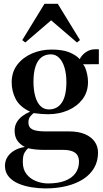

<svg xmlns="http://www.w3.org/2000/svg" viewBox="-20 -788 562 1044"><path d="M227 236.5Q191.5 236.5 153 230.5Q114.5 224.5 81.5 210.8Q48.5 197 27.8 173Q7 149 7 113.5Q7 86.5 20.8 65.2Q34.5 44 58.8 30Q83 16 115 11Q88.5 -2.5 74 -24Q59.5 -45.5 59.5 -77.5Q59.5 -103 71 -122.8Q82.5 -142.5 101.5 -156.8Q120.5 -171 143.5 -181Q87.5 -207 65.5 -249.2Q43.5 -291.5 43.5 -340.5Q43.5 -396 73.8 -435.8Q104 -475.5 153.5 -497Q203 -518.5 260 -518.5Q319.5 -518.5 356.2 -503.8Q393 -489 413.5 -466.5Q425 -490 448 -505Q471 -520 496 -520H517.5V-439L431.5 -438.5Q439 -431 444.8 -415.8Q450.5 -400.5 454.5 -381.2Q458.5 -362 458.5 -342Q458.5 -287.5 428.5 -248.2Q398.5 -209 349.5 -188Q300.5 -167 243 -167Q223 -167 201 -168.8Q179 -170.5 163 -173Q154 -166 144.2 -154.5Q134.5 -143 134.5 -121.5Q134.5 -95.5 156 -84.5Q177.5 -73.5 228 -73.5H355.5Q407 -73.5 442 -58.5Q477 -43.5 495 -17.5Q513 8.5 513 42Q513 88.5 492 124.8Q471 161 432.8 185.8Q394.5 210.5 342.2 223.5Q290 236.5 227 236.5ZM240.5 209.5Q295 209.5 332.8 195.2Q370.5 181 390 154.2Q409.5 127.5 409.5 91Q409.5 71.5 401.5 57.2Q393.5 43 374.2 35Q355 27 322 27H223.5Q194.5 27 171.5 24.5Q148.5 22 133.5 18Q122 27 113 43Q104 59 104 93Q104 133.5 124.5 159.2Q145 185 176.8 197.2Q208.5 209.5 240.5 209.5ZM245.5 -193Q291.5 -193 316.2 -230Q341 -267 341 -342.5Q341 -385.5 331 -419.5Q321 -453.5 302 -473Q283 -492.5 256.5 -492.5Q226 -492.5 205 -476Q184 -459.5 173 -426.5Q162 -393.5 162 -343.5Q162 -300 171.2 -265.8Q180.5 -231.5 199.2 -212.2Q218 -193 245.5 -193ZM117.5 -557 101 -570 222 -767.5H294L415 -570L398.5 -557L258 -677.5Z"/></svg>

Font: Merriweather 144pt SemiBold
Style: Regular
Weight: 600
Version: Version 2.100